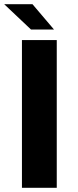

<svg xmlns="http://www.w3.org/2000/svg" viewBox="-20 -890 369 910"><path d="M84 -700H249V0H84ZM236 -750H127L0 -870H134Z"/></svg>

Font: Fivo Sans Modern
Style: Regular
Weight: 700
Designer: Alexander Slobzheninov
Foundry: Alexander Slobzheninov
Version: 1.0